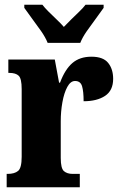

<svg xmlns="http://www.w3.org/2000/svg" viewBox="-20 -786 508 806"><path d="M8 0V-56H12Q41 -56 56 -68.5Q71 -81 71 -128V-412Q71 -456 58.5 -468Q46 -480 19 -480H15V-536H210L228 -439H232Q253 -495 284 -521.5Q315 -548 364 -548Q413 -548 434 -522Q455 -496 455 -455Q455 -406 421 -383.5Q387 -361 331 -361Q331 -402 324.5 -424Q318 -446 295 -446Q276 -446 262.5 -421Q249 -396 242 -357Q235 -318 235 -277V-123Q235 -79 248.5 -67.5Q262 -56 285 -56H315V0ZM180 -606Q171 -629 152.5 -655.5Q134 -682 114.5 -708Q95 -734 82 -753V-766H158Q167 -754 183.5 -737.5Q200 -721 218 -704Q236 -687 248 -673Q261 -687 278.5 -704Q296 -721 313 -737.5Q330 -754 339 -766H415V-753Q402 -734 382.5 -708Q363 -682 344.5 -655.5Q326 -629 317 -606Z"/></svg>

Font: Noto Serif Armenian ExtraCondensed Black
Style: Regular
Weight: 900
Width: 2
Designer: Monotype Design Team
Foundry: Monotype Imaging Inc.
Version: Version 2.008; ttfautohint (v1.8.4.7-5d5b)